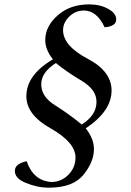

<svg xmlns="http://www.w3.org/2000/svg" viewBox="-20 -743 607 889"><path d="M205.6 126Q151.9 126 97.7 103Q48.8 83 48.8 48.3Q48.8 15.1 103.5 3.4Q134.3 93.8 217.3 99.6Q263.7 99.6 296.6 66.2Q329.6 32.7 329.6 -13.7Q329.6 -83.5 214.8 -148.4Q102.1 -211.4 102.1 -297.4Q102.1 -396 225.1 -468.3Q189.5 -512.7 189.5 -557.6Q189.5 -621.1 247.1 -671.9Q304.7 -722.7 392.6 -722.7Q443.4 -722.7 480.7 -702.1Q518.1 -681.6 518.1 -652.8Q518.1 -621.1 464.4 -616.7Q428.2 -694.3 368.2 -694.3Q329.6 -694.3 300.8 -666.3Q272 -638.2 272 -603.5Q272 -530.8 387.2 -470.2Q496.6 -412.6 496.6 -323.7Q496.6 -228.5 377 -148.9Q415 -100.6 415 -53.2Q415 6.3 366.5 66.2Q317.9 126 205.6 126ZM358.4 -166.5Q426.8 -209.5 426.8 -271.5Q426.8 -327.1 360.8 -367.2Q284.2 -413.1 238.8 -451.2Q170.9 -407.7 170.9 -353Q170.9 -295.4 233.9 -256.3Q302.7 -212.9 358.4 -166.5Z"/></svg>

Font: Kelvinch
Style: Italic
Weight: 400
Italic angle: -10°
Designer: Paul James Miller
Foundry: High-Logic / Made with FontCreator
Version: Version 3.40;July 22, 2017;FontCreator 11.0.0.2388 64-bit